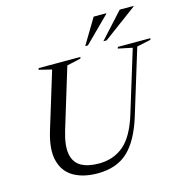

<svg xmlns="http://www.w3.org/2000/svg" viewBox="-132 -1057 1144 1190"><g transform="rotate(-15 440.0 -462.5)"><path d="M222.5 -301.5Q194.5 -209 204.8 -153Q215 -97 258.5 -72Q302 -47 373 -47Q466 -47 531.8 -102.2Q597.5 -157.5 638.5 -291.5L759.5 -686L668.5 -705L671.5 -715H880.5L877.5 -705L788.5 -686L661.5 -271.5Q617 -126 544.2 -58Q471.5 10 349.5 10Q259 10 197.2 -25Q135.5 -60 115.8 -133.8Q96 -207.5 131 -322.5L242 -685L160.5 -705L163.5 -715H431.5L428.5 -705L339.5 -685ZM594 -772 742.5 -935H831.5L830 -931L615 -772ZM477.5 -772 575.5 -935H656L655 -931L495 -772Z"/></g></svg>

Font: Newsreader 72pt
Style: Italic
Weight: 400
Italic angle: -17°
Designer: Hugues Gentile
Foundry: Production Type
Version: Version 1.003; ttfautohint (v1.8.3)